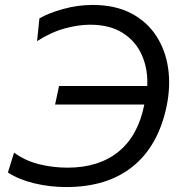

<svg xmlns="http://www.w3.org/2000/svg" viewBox="-20 -746 727 777"><path d="M248 11Q181.5 11 118.5 -4.2Q55.5 -19.5 12 -48L37 -128.5Q81.5 -95.5 137.8 -81.5Q194 -67.5 253 -67.5Q380.5 -67.5 460 -132.5Q539.5 -197.5 564 -323H203L219 -398H576Q579 -466.5 554.2 -522.8Q529.5 -579 477 -612.5Q424.5 -646 344.5 -646Q297.5 -646 242.2 -631Q187 -616 130 -579.5L139.5 -671.5Q174.5 -692.5 234.2 -709.2Q294 -726 355 -726Q445.5 -726 510 -692.5Q574.5 -659 612.2 -601Q650 -543 660.5 -469.2Q671 -395.5 654 -315Q620.5 -155.5 517.2 -72.2Q414 11 248 11Z"/></svg>

Font: Commissioner
Style: Italic
Weight: 400
Italic angle: -12°
Designer: Kostas Bartsokas
Foundry: Kostas Bartsokas
Version: Version 1.000; ttfautohint (v1.8.3)